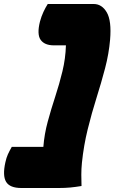

<svg xmlns="http://www.w3.org/2000/svg" viewBox="-81 -780 573 961"><path d="M158 -760H388Q429 -760 453.5 -718Q478 -676 470 -581Q464 -511 445 -438.5Q426 -366 402 -290Q378 -214 358 -133Q338 -52 329 35Q326 66 326 94.5Q326 123 327 151Q297 156 271 158.5Q245 161 213 161H26Q-32 161 -50.5 130Q-69 99 -54 32Q-49 9 -41.5 -7.5Q-34 -24 -22 -45H136Q141 -109 158 -171.5Q175 -234 195.5 -296.5Q216 -359 231.5 -423Q247 -487 249 -553H189Q142 -553 122.5 -580.5Q103 -608 119 -672Q126 -698 136.5 -720.5Q147 -743 158 -760Z"/></svg>

Font: Recursive Sn Csl St XBk
Style: Italic
Weight: 1000
Italic angle: -15°
Version: Version 1.085;hotconv 1.1.0;makeotfexe 2.6.0; ttfautohint (v